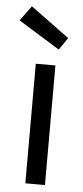

<svg xmlns="http://www.w3.org/2000/svg" viewBox="-64 -750 336 781"><g transform="rotate(5 104.5 -360.0)"><path d="M150.4 0V-488.3H70.3V0ZM-10.7 -658.2 34.2 -719.7 192.4 -603.5 158.2 -553.7Z"/></g></svg>

Font: Yaldevi Colombo Medium
Style: Regular
Weight: 500
Designer: Sol Matas, Denzil Rajitha, Kosala Senevirathne and Pathum Egodawatta
Foundry: Mooniak
Version: Version 1.020 ; ttfautohint (v1.6)